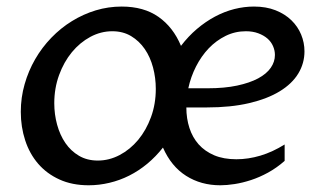

<svg xmlns="http://www.w3.org/2000/svg" viewBox="-20 -547 969 577"><path d="M540 -224.1Q540 -190.9 549.3 -162.4Q558.6 -133.8 577.1 -113Q595.7 -92.3 623.8 -80.3Q651.9 -68.4 690.4 -68.4Q726.1 -68.4 762.7 -79.3Q799.3 -90.3 835.4 -112.8V-63.5Q811.5 -42.5 785.6 -28.3Q759.8 -14.2 734.4 -5.9Q709 2.4 685.3 6.1Q661.6 9.8 642.1 9.8Q584 9.8 539.3 -18.6Q494.6 -46.9 469.7 -103.5Q448.2 -76.2 422.6 -54.9Q397 -33.7 368.4 -19.3Q339.8 -4.9 308.8 2.4Q277.8 9.8 246.6 9.8Q196.8 9.8 158.7 -7.6Q120.6 -24.9 94.7 -54.9Q68.8 -85 55.7 -125.2Q42.5 -165.5 42.5 -210.9Q42.5 -253.9 54 -293.9Q65.4 -334 85.7 -369.1Q106 -404.3 134.3 -433.6Q162.6 -462.9 196.3 -483.6Q230 -504.4 267.8 -515.9Q305.7 -527.3 345.7 -527.3Q412.1 -527.3 456.3 -496.3Q500.5 -465.3 523.9 -409.2Q545.9 -438 571.8 -460Q597.7 -481.9 626 -497.1Q654.3 -512.2 684.1 -519.8Q713.9 -527.3 743.2 -527.3Q779.8 -527.3 808.1 -516.1Q836.4 -504.9 855.7 -486.1Q875 -467.3 885 -443.1Q895 -418.9 895 -392.6Q895 -356.9 876.5 -326.2Q857.9 -295.4 820.8 -272.7Q783.7 -250 728.8 -237.1Q673.8 -224.1 601.1 -224.1ZM273.9 -64.5Q308.1 -64.5 339.6 -81.1Q371.1 -97.7 395.3 -126.7Q419.4 -155.8 433.8 -195.1Q448.2 -234.4 448.2 -279.8Q448.2 -313 439.9 -344.2Q431.6 -375.5 415 -399.7Q398.4 -423.8 374 -438.5Q349.6 -453.1 317.4 -453.1Q283.2 -453.1 251.7 -436.3Q220.2 -419.4 196 -390.1Q171.9 -360.8 157.5 -321.3Q143.1 -281.7 143.1 -236.8Q143.1 -203.6 151.6 -172.4Q160.2 -141.1 176.5 -117.2Q192.9 -93.3 217.3 -78.9Q241.7 -64.5 273.9 -64.5ZM718.8 -453.1Q686.5 -453.1 658.2 -439.2Q629.9 -425.3 607.4 -401.9Q585 -378.4 569.1 -347.2Q553.2 -315.9 545.9 -281.7H603.5Q654.8 -281.7 692.6 -289.8Q730.5 -297.9 755.9 -311.5Q781.2 -325.2 793.7 -343.3Q806.2 -361.3 806.2 -381.8Q806.2 -395.5 800.5 -408.4Q794.9 -421.4 783.7 -431.2Q772.5 -440.9 756.1 -447Q739.7 -453.1 718.8 -453.1Z"/></svg>

Font: Proza Libre
Style: Italic
Weight: 400
Designer: Jasper de Waard
Foundry: Jasper de Waard
Version: Version 1.000; ttfautohint (v1.4.1.8-43bc)